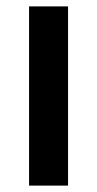

<svg xmlns="http://www.w3.org/2000/svg" viewBox="-20 -581 305 601"><path d="M71 0V-561H193V0Z"/></svg>

Font: Noto Serif Tamil ExtraCondensed SemiBold
Style: Regular
Weight: 600
Width: 2
Designer: Indian Type Foundry, Tom Grace, and the Monotype Design Team
Foundry: Monotype Imaging Inc.
Version: Version 2.004; ttfautohint (v1.8.4.7-5d5b)